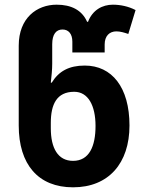

<svg xmlns="http://www.w3.org/2000/svg" viewBox="-20 -790 618 820"><path d="M292 10C444 10 533 -93 533 -254C533 -417 458 -510 342 -510C275 -510 231 -486 201 -437H197C200 -466 203 -491 203 -518V-601C203 -644 220 -664 247 -664C273 -664 289 -645 289 -612V-566H427V-600C427 -637 448 -656 477 -656C494 -656 510 -651 528 -645L559 -747C528 -763 494 -770 462 -770C417 -770 375 -747 356 -697H352C330 -747 284 -770 222 -770C137 -770 60 -713 60 -595V-254C60 -88 143 10 292 10ZM292 -103C227 -103 197 -158 197 -242V-265C197 -344 222 -398 297 -398C356 -398 388 -340 388 -252C388 -165 361 -103 292 -103Z"/></svg>

Font: Noto Sans Georgian SemiCondensed Bold
Style: Regular
Weight: 700
Width: 4
Designer: Monotype Design Team, Akaki Razmadze
Foundry: Google LLC
Version: Version 2.005